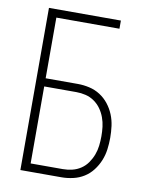

<svg xmlns="http://www.w3.org/2000/svg" viewBox="-83 -796 666 857"><g transform="rotate(10 250.0 -367.5)"><path d="M69 0V-735H395V-698H109V-423H255Q281 -423 307.5 -417Q334 -411 356.5 -396.5Q379 -382 395.5 -361Q412 -340 422 -315.5Q432 -291 435.5 -264.5Q439 -238 439 -211Q439 -185 435.5 -158.5Q432 -132 422 -107.5Q412 -83 395.5 -61.5Q379 -40 356.5 -26Q334 -12 307.5 -6Q281 0 255 0ZM255 -37Q276 -37 297 -42Q318 -47 336 -59Q354 -71 366.5 -89Q379 -107 386.5 -127Q394 -147 396.5 -168.5Q399 -190 399 -211Q399 -233 396.5 -254Q394 -275 386.5 -295.5Q379 -316 366.5 -333.5Q354 -351 336 -363.5Q318 -376 297 -381Q276 -386 255 -386H109V-37Z"/></g></svg>

Font: Iosevka SS18 Extralight
Style: Regular
Weight: 200
Monospace: yes
Designer: Belleve Invis
Foundry: Belleve Invis
Version: Version 25.1.1; ttfautohint (v1.8.4)